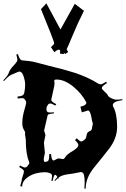

<svg xmlns="http://www.w3.org/2000/svg" viewBox="-31 -1143 756 1154"><path d="M215.3 -1087.9 247.6 -1123 332.5 -965.8 418.5 -1120.1 473.6 -1078.1Q438 -1008.3 406.5 -932.4Q375 -856.4 369.6 -847.2L378.4 -830.1L360.4 -817.9L353.5 -826.2L352.5 -817.9L329.6 -820.8Q330.6 -833 330.6 -840.8Q322.8 -844.7 319.3 -844.7Q309.6 -841.3 295.4 -829.1L275.4 -859.9Q294.4 -876.5 294.4 -881.6Q294.4 -886.7 290.8 -897Q287.1 -907.2 281 -923.3Q274.9 -939.5 271.5 -948.7ZM314 -79.1Q310.1 -85.9 304.2 -92.8Q299.8 -92.3 297.4 -90.8Q291.5 -86.4 285.2 -55.2L277.8 -57.1Q281.7 -75.2 281.7 -86.4Q281.7 -97.7 268.1 -102.8Q254.4 -107.9 239.7 -107.9Q183.6 -107.9 142.8 -82.5Q102.1 -57.1 102.1 -21L90.8 -24.9L99.1 -57.1Q99.1 -66.9 106 -85.4Q112.8 -104 112.8 -113.8Q112.8 -123.5 84 -139.2L89.8 -147.9Q111.3 -136.2 118.7 -136.2Q126 -136.2 132.8 -143.1L143.1 -157.2Q145 -159.2 145 -163.6Q145 -168 144 -169.9Q124 -216.3 124 -303.2L119.1 -337.9L120.1 -346.2Q120.1 -349.1 118.2 -353Q103 -376 103 -399.4Q103 -422.9 105.7 -439Q108.4 -455.1 111.1 -466.1Q113.8 -477.1 119.4 -495.8Q125 -514.6 126 -521.7Q127 -528.8 126 -532.2L121.1 -541Q114.3 -553.2 103.3 -553.2Q92.3 -553.2 75.2 -550.8L73.7 -562Q97.7 -565.4 105 -570.1Q112.3 -574.7 114.7 -584Q120.1 -610.8 120.1 -633.8Q120.1 -656.7 110.6 -684.8Q101.1 -712.9 85.9 -712.9Q82 -712.9 80.1 -711.9L37.1 -693.8Q20 -686.5 -6.8 -655.8L-11.2 -660.2Q18.1 -690.9 22.5 -707.3Q26.9 -723.6 50.3 -748.3Q73.7 -772.9 73.7 -782.7Q73.7 -792.5 66.9 -814.9L76.2 -817.9Q84.5 -793.9 90.1 -787.4Q95.7 -780.8 103.3 -780Q110.8 -779.3 123.8 -778.1Q136.7 -776.9 144.5 -775.9Q168.9 -772.9 191.2 -766.4Q213.4 -759.8 264.2 -747.3Q314.9 -734.9 345.2 -726.8Q375.5 -718.8 416 -706.1Q495.1 -680.7 562 -639.2Q566.4 -636.2 575 -636.2Q583.5 -636.2 606.9 -651.9L611.8 -644Q593.3 -631.8 587.2 -626Q581.1 -620.1 581.1 -613.3Q581.1 -606.4 597.4 -592.5Q613.8 -578.6 616.9 -570.1Q620.1 -561.5 637.7 -552.7Q655.3 -543.9 668.9 -543.9Q682.6 -543.9 704.1 -546.9L705.1 -541Q647 -533.7 647 -511.2Q647 -506.8 648.9 -502.9Q672.9 -460 672.9 -380.9Q672.9 -311 624 -248Q603 -220.7 578.4 -190.4Q553.7 -160.2 532.7 -133.8Q483.9 -73.2 483.9 -8.8L476.1 -9.8L478 -43Q478 -75.2 473.6 -92Q469.2 -108.9 455.1 -108.9L423.8 -103Q416.5 -100.6 377.2 -95.5Q337.9 -90.3 320.8 -75.2L317.9 -63Q317.9 -68.8 316.9 -71.8Q315.4 -70.8 299.8 -55.2L295.9 -58.1Q309.6 -72.8 314 -79.1ZM238.8 -224.1 231.9 -189.9Q231.9 -168.9 238.8 -168.9L242.2 -170.9Q256.8 -170.9 261 -180.9Q265.1 -190.9 265.1 -216.8H275.9Q277.8 -183.6 289.1 -178.2Q294.9 -178.2 305.2 -184.6Q315.4 -190.9 322.8 -190.9L346.2 -187Q355 -187 359.9 -196.8Q364.7 -206.5 378.7 -217.3Q392.6 -228 405.8 -235.4Q418.9 -242.7 429.4 -252.7Q439.9 -262.7 439.9 -272Q439.9 -281.2 419.9 -300.8L430.2 -312Q448.7 -293 457 -293Q465.3 -293 474.1 -300.8L482.9 -309.1Q485.4 -311.5 486.3 -315.4Q487.3 -319.3 488.5 -325.9Q489.7 -332.5 490.2 -334.5Q490.7 -336.4 492.2 -340.6Q493.7 -344.7 495.1 -345.7Q502.4 -353.5 514.2 -357.9Q519.5 -360.8 521 -368.2L526.9 -398.9Q526.9 -403.8 524.7 -408.4Q522.5 -413.1 519.5 -432.1Q511.7 -479 498 -479L460.9 -467.8L452.1 -502Q479.5 -507.3 485.4 -518.1Q487.3 -521 488.8 -524.9V-525.9Q461.4 -579.6 409.4 -622.3Q357.4 -665 308.1 -665Q294.9 -665 294.9 -655.8L296.9 -642.1Q296.9 -629.9 286.9 -588.4Q276.9 -546.9 276.9 -543Q276.9 -531.7 307.1 -517.1L301.8 -508.8Q279.8 -521 270.5 -521Q261.2 -521 254.6 -509.5Q248 -498 248 -490.5Q248 -482.9 249 -479Q252 -466.8 267.6 -466.8Q283.2 -466.8 293 -467.8L293.9 -461.9Q268.6 -459 262.2 -456.5Q255.9 -454.1 254.9 -448.2L234.9 -361.8L233.9 -358.9L242.2 -331.1L232.9 -285.2Z"/></svg>

Font: Eater
Style: Regular
Weight: 400
Version: Version 001.002